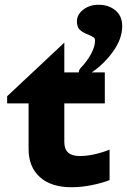

<svg xmlns="http://www.w3.org/2000/svg" viewBox="-20 -776 533 806"><path d="M250 -342V-181Q250 -150 266 -135.5Q282 -121 315 -121Q346 -121 380 -129Q414 -137 440 -148V-20Q410 -8 366 1Q322 10 280 10Q195 10 147.5 -32.5Q100 -75 100 -151V-342H10V-372L250 -597V-472H311Q311 -483 319 -491Q346 -519 362.5 -550Q379 -581 379 -606Q379 -615 372.5 -619.5Q366 -624 350 -631Q328 -639 315.5 -650.5Q303 -662 303 -686Q303 -715 329.5 -735.5Q356 -756 393 -756Q436 -756 464.5 -732.5Q493 -709 493 -666Q493 -614 455.5 -561Q418 -508 365 -472H420V-342Z"/></svg>

Font: Madhuban Bold
Style: Regular
Weight: 700
Designer: jaikishan Patel
Foundry: MagicType
Version: Version 1.000